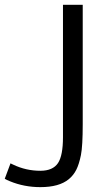

<svg xmlns="http://www.w3.org/2000/svg" viewBox="-28 -767 465 797"><path d="M15.6 -88.9Q15.6 -88.9 26.9 -83.5Q80.1 -58.1 139.6 -58.1Q191.4 -58.1 212.9 -90.3Q233.4 -121.6 233.4 -197.3V-747.1H315.4V-252Q315.4 -160.6 307.9 -123Q300.3 -85.4 288.8 -62.5Q277.3 -39.6 257.8 -23.4Q217.8 9.8 139.6 9.8Q72.3 9.8 13.2 -14.6Q-1 -20.5 -8.3 -24.9Z"/></svg>

Font: Armata
Style: Regular
Weight: 400
Designer: Viktoriya Grabowska
Foundry: Viktoriya Grabowska
Version: Version 1.002